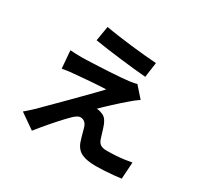

<svg xmlns="http://www.w3.org/2000/svg" viewBox="-178 -1030 1355 1307"><g transform="rotate(30 500.0 -376.5)"><path d="M312 -810.7Q354.1 -803 408.1 -795.5Q462 -787.9 519.4 -781.1Q576.7 -774.3 629.1 -769.7Q681.5 -765 720 -762.3L703.8 -644.9Q664.7 -647.9 612.4 -653.5Q560 -659.1 503.4 -665.8Q446.9 -672.6 392.1 -680Q337.4 -687.4 292.7 -694.9ZM755.2 -493.3Q735.5 -479.5 719.5 -466.8Q703.5 -454 689.9 -442Q672.4 -427.7 648.5 -406.1Q624.7 -384.5 599.9 -361.8Q575 -339.2 555.4 -320.2Q535.7 -301.3 526.8 -291.4Q533.5 -291.8 545.1 -289.7Q556.7 -287.6 565.2 -283.7Q586.6 -277.5 600.8 -260.8Q615 -244 625 -215.7Q630 -202.8 634.7 -186.6Q639.4 -170.4 644.4 -154.4Q649.5 -138.4 653.9 -124.8Q661 -101.8 677.9 -90Q694.9 -78.2 724.1 -78.2Q763.1 -78.2 798.2 -80.4Q833.4 -82.7 864.2 -87Q895.1 -91.3 920.2 -96L911.9 35.4Q891.7 38.6 855.2 42.1Q818.6 45.6 780.4 47.7Q742.2 49.8 715.8 49.8Q645.5 49.8 604.8 31.3Q564 12.7 545.3 -35.9Q540.6 -50.9 534.7 -69.8Q528.9 -88.7 524.2 -107.2Q519.6 -125.6 515.9 -137.7Q507.7 -164.5 493 -175.4Q478.4 -186.4 462.5 -186.4Q447.4 -186.4 431.3 -175.5Q415.2 -164.7 397.5 -145.8Q387 -135.6 372.3 -119.8Q357.6 -104.1 339.5 -84.1Q321.3 -64.2 301.6 -41.2Q281.9 -18.3 260.8 7Q239.6 32.2 218.8 58.5L100.6 -24Q114.2 -35.8 132 -51.3Q149.9 -66.9 169.8 -86.1Q183 -99.3 206.9 -123.6Q230.8 -147.8 262.4 -179.1Q294 -210.3 328.8 -245.5Q363.5 -280.8 398.2 -315.7Q433 -350.6 463.5 -382.1Q494 -413.7 516.9 -437.9Q496.3 -437.5 470.1 -435.9Q443.9 -434.4 416.1 -432.5Q388.4 -430.5 361.4 -428.1Q334.4 -425.6 311.1 -423.9Q287.8 -422.2 270.1 -420.2Q244 -418.4 221.9 -414.9Q199.9 -411.3 183.6 -408.5L172.1 -546.9Q189.1 -545.9 214.9 -544.6Q240.7 -543.4 267.9 -543.6Q282.4 -543.8 314.9 -545.1Q347.3 -546.5 390.2 -548.4Q433.1 -550.3 477.4 -552.9Q521.7 -555.4 561.2 -558.6Q600.6 -561.7 625.3 -564.7Q638.9 -566.7 656.4 -569.9Q673.9 -573.2 681.7 -576.2Z"/></g></svg>

Font: Noto Sans TC Thin
Style: Regular
Weight: 100
Designer: Ryoko NISHIZUKA 西塚涼子 (kana, bopomofo & ideographs); Paul D. Hunt (Latin, Greek & Cyrillic); Sandoll Communications 산돌커뮤니
Foundry: Adobe
Version: Version 2.004-H2;hotconv 1.0.118;makeotfexe 2.5.65603